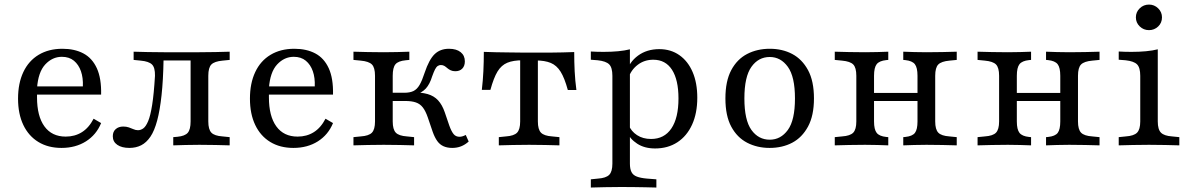

<svg xmlns="http://www.w3.org/2000/svg" viewBox="-20 -642 5251 848"><path d="M251.6 11.3Q192.7 11.3 149.6 -14.9Q106.5 -41.1 83.1 -89.9Q59.7 -138.7 59.7 -206.5Q59.7 -274.2 83.1 -323.8Q106.5 -373.4 150.8 -400Q195.2 -426.6 255.6 -426.6Q309.7 -426.6 348.4 -406Q387.1 -385.5 407.7 -340.7Q428.2 -296 426.6 -224.2H111.3L110.5 -260.5H346Q347.6 -298.4 337.5 -327.4Q327.4 -356.5 306.5 -373.8Q285.5 -391.1 253.2 -391.1Q211.3 -391.1 179.8 -357.3Q148.4 -323.4 143.5 -251.6L144.4 -249.2Q143.5 -241.1 143.5 -231.9Q143.5 -222.6 143.5 -212.1Q143.5 -129 176.2 -83.9Q208.9 -38.7 270.2 -38.7Q310.5 -38.7 341.5 -58.1Q372.6 -77.4 393.5 -117.7L426.6 -98.4Q405.6 -46.8 359.7 -17.7Q313.7 11.3 251.6 11.3Z M860.5 -2.4Q825.8 -2.4 799.2 -1.6Q772.6 -0.8 745.2 0V-36.3L763.7 -37.9Q796.8 -41.1 809.3 -55.6Q821.8 -70.2 821.8 -105.6V-206.5H900V-105.6Q900 -70.2 913.7 -56Q927.4 -41.9 962.9 -39.5L994.4 -36.3V0Q962.9 -0.8 932.3 -1.6Q901.6 -2.4 860.5 -2.4ZM551.6 11.3Q517.7 11.3 498 -2.4Q478.2 -16.1 478.2 -40.3Q478.2 -60.5 491.1 -71.8Q504 -83.1 524.2 -83.1Q537.9 -83.1 548.8 -79.4Q559.7 -75.8 569.4 -71.4Q579 -66.9 589.5 -66.9Q601.6 -66.9 612.9 -75Q624.2 -83.1 634.3 -106.9Q644.4 -130.6 652 -178.6Q659.7 -226.6 664.5 -307.3Q665.3 -343.5 651.2 -357.3Q637.1 -371 601.6 -374.2L570.2 -377.4V-413.7Q601.6 -412.9 632.3 -412.1Q662.9 -411.3 704 -411.3H705.6H860.5Q901.6 -411.3 932.3 -412.1Q962.9 -412.9 994.4 -413.7V-377.4L962.9 -374.2Q927.4 -371 913.7 -357.3Q900 -343.5 900 -307.3V-206.5H821.8V-383.9L831.5 -375H691.9L702.4 -379.8Q700.8 -287.9 693.5 -221.4Q686.3 -154.8 674.2 -109.7Q662.1 -64.5 644.4 -38.3Q626.6 -12.1 603.6 -0.4Q580.6 11.3 551.6 11.3Z M1275.8 11.3Q1216.9 11.3 1173.8 -14.9Q1130.6 -41.1 1107.3 -89.9Q1083.9 -138.7 1083.9 -206.5Q1083.9 -274.2 1107.3 -323.8Q1130.6 -373.4 1175 -400Q1219.4 -426.6 1279.8 -426.6Q1333.9 -426.6 1372.6 -406Q1411.3 -385.5 1431.9 -340.7Q1452.4 -296 1450.8 -224.2H1135.5L1134.7 -260.5H1370.2Q1371.8 -298.4 1361.7 -327.4Q1351.6 -356.5 1330.6 -373.8Q1309.7 -391.1 1277.4 -391.1Q1235.5 -391.1 1204 -357.3Q1172.6 -323.4 1167.7 -251.6L1168.5 -249.2Q1167.7 -241.1 1167.7 -231.9Q1167.7 -222.6 1167.7 -212.1Q1167.7 -129 1200.4 -83.9Q1233.1 -38.7 1294.4 -38.7Q1334.7 -38.7 1365.7 -58.1Q1396.8 -77.4 1417.7 -117.7L1450.8 -98.4Q1429.8 -46.8 1383.9 -17.7Q1337.9 11.3 1275.8 11.3Z M1636.3 -206.5V-307.3Q1636.3 -343.5 1622.6 -357.3Q1608.9 -371 1573.4 -374.2L1541.1 -377.4V-413.7Q1573.4 -412.9 1604 -412.1Q1634.7 -411.3 1675 -411.3Q1708.9 -411.3 1735.1 -412.1Q1761.3 -412.9 1787.9 -413.7V-377.4L1771.8 -375.8Q1738.7 -372.6 1726.6 -358.1Q1714.5 -343.5 1714.5 -307.3V-206.5ZM1675 -2.4Q1634.7 -2.4 1604 -1.6Q1573.4 -0.8 1541.1 0V-36.3L1573.4 -39.5Q1608.9 -41.9 1622.6 -56Q1636.3 -70.2 1636.3 -105.6V-206.5H1714.5V-105.6Q1714.5 -70.2 1728.2 -56Q1741.9 -41.9 1777.4 -39.5L1808.9 -36.3V0Q1777.4 -0.8 1746.8 -1.6Q1716.1 -2.4 1675 -2.4ZM1977.4 11.3Q1955.6 11.3 1939.1 4Q1922.6 -3.2 1911.3 -19Q1900 -34.7 1891.1 -59.7L1869.4 -123.4Q1859.7 -151.6 1847.6 -167.3Q1835.5 -183.1 1816.9 -189.5Q1798.4 -196 1769.4 -196H1703.2V-232.3H1765.3Q1790.3 -232.3 1806 -239.9Q1821.8 -247.6 1833.1 -266.9Q1844.4 -286.3 1855.6 -321Q1875 -379 1899.6 -402.8Q1924.2 -426.6 1962.9 -426.6Q1996 -426.6 2014.5 -411.7Q2033.1 -396.8 2033.1 -371Q2033.1 -350.8 2021.8 -339.1Q2010.5 -327.4 1991.1 -327.4Q1979 -327.4 1970.6 -331.5Q1962.1 -335.5 1955.6 -341.1Q1949.2 -346.8 1942.7 -350.8Q1936.3 -354.8 1926.6 -354.8Q1920.2 -354.8 1913.7 -350.8Q1907.3 -346.8 1901.6 -335.9Q1896 -325 1888.7 -304.8Q1878.2 -270.2 1860.9 -251.2Q1843.5 -232.3 1813.7 -223.4L1796 -233.9Q1840.3 -234.7 1868.5 -226.6Q1896.8 -218.5 1914.9 -198.8Q1933.1 -179 1944.4 -146L1964.5 -87.1Q1974.2 -60.5 1983.9 -49.2Q1993.5 -37.9 2009.7 -37.9Q2021.8 -37.9 2037.1 -46L2050 -16.9Q2033.9 -2.4 2016.1 4.4Q1998.4 11.3 1977.4 11.3Z M2316.9 -2.4Q2275.8 -2.4 2245.2 -1.6Q2214.5 -0.8 2183.1 0V-36.3L2214.5 -39.5Q2250 -41.9 2263.7 -56Q2277.4 -70.2 2277.4 -105.6V-206.5H2355.6V-105.6Q2355.6 -70.2 2369.4 -56Q2383.1 -41.9 2418.5 -39.5L2450.8 -36.3V0Q2418.5 -0.8 2387.9 -1.6Q2357.3 -2.4 2316.9 -2.4ZM2288.7 -375.8Q2246.8 -375.8 2220.6 -364.9Q2194.4 -354 2177.4 -326.2Q2160.5 -298.4 2146 -245.2H2108.1Q2112.9 -286.3 2114.9 -327.4Q2116.9 -368.5 2116.9 -412.9Q2142.7 -412.1 2169.4 -411.3Q2196 -410.5 2221.8 -410.5L2288.7 -409.7H2345.2H2412.1Q2437.9 -409.7 2464.1 -410.5Q2490.3 -411.3 2516.1 -412.1Q2516.1 -368.5 2518.1 -327.4Q2520.2 -286.3 2525.8 -244.4H2487.9Q2473.4 -297.6 2456 -325.4Q2438.7 -353.2 2412.5 -364.1Q2386.3 -375 2345.2 -375ZM2277.4 -206.5V-385.5H2355.6V-206.5Z M2723.4 183.9Q2683.1 183.9 2652 184.7Q2621 185.5 2589.5 186.3V150L2621 146.8Q2656.5 144.4 2670.6 130.2Q2684.7 116.1 2684.7 80.6V-206.5H2762.1V80.6Q2762.1 104 2769 117.7Q2775.8 131.5 2792.7 137.9Q2809.7 144.4 2837.9 146.8L2879 150V186.3Q2854.8 185.5 2830.6 185.1Q2806.5 184.7 2780.6 184.3Q2754.8 183.9 2723.4 183.9ZM2891.9 -425Q2942.7 -425 2980.6 -398.4Q3018.5 -371.8 3039.1 -323.8Q3059.7 -275.8 3059.7 -210.5Q3059.7 -141.9 3036.7 -91.5Q3013.7 -41.1 2971.8 -13.7Q2929.8 13.7 2873.4 13.7Q2826.6 13.7 2794.4 -7.3Q2762.1 -28.2 2746 -62.9L2757.3 -88.7Q2767.7 -62.1 2793.5 -45.2Q2819.4 -28.2 2855.6 -28.2Q2913.7 -28.2 2945.2 -74.6Q2976.6 -121 2976.6 -207.3Q2976.6 -289.5 2948 -333.9Q2919.4 -378.2 2865.3 -378.2Q2825.8 -378.2 2796.4 -355.6Q2766.9 -333.1 2754.8 -296L2745.2 -320.2Q2758.9 -367.7 2798 -396.4Q2837.1 -425 2891.9 -425ZM2684.7 -206.5V-307.3Q2684.7 -343.5 2670.6 -357.7Q2656.5 -371.8 2620.2 -375.8L2589.5 -378.2V-414.5Q2604 -413.7 2617.3 -413.3Q2630.6 -412.9 2646 -412.9Q2680.6 -412.9 2710.1 -415.7Q2739.5 -418.5 2762.1 -424.2V-414.5V-206.5Z M3379 11.3Q3324.2 11.3 3279.8 -11.7Q3235.5 -34.7 3209.7 -82.7Q3183.9 -130.6 3183.9 -207.3Q3183.9 -283.9 3209.7 -332.3Q3235.5 -380.6 3279.8 -403.6Q3324.2 -426.6 3379.8 -426.6Q3435.5 -426.6 3479 -403.6Q3522.6 -380.6 3548.8 -332.3Q3575 -283.9 3575 -207.3Q3575 -131.5 3548.8 -83.1Q3522.6 -34.7 3479 -11.7Q3435.5 11.3 3379 11.3ZM3379.8 -25Q3428.2 -25 3459.7 -68.1Q3491.1 -111.3 3491.1 -207.3Q3491.1 -303.2 3459.7 -346.8Q3428.2 -390.3 3379.8 -390.3Q3329.8 -390.3 3298.8 -346.8Q3267.7 -303.2 3267.7 -207.3Q3267.7 -111.3 3298.8 -68.1Q3329.8 -25 3379.8 -25Z M4071.8 -2.4Q4041.1 -2.4 4017.3 -1.6Q3993.5 -0.8 3969.4 0V-36.3L3978.2 -37.1Q4009.7 -40.3 4021 -55.2Q4032.3 -70.2 4032.3 -105.6V-206.5H4110.5V-105.6Q4110.5 -70.2 4124.2 -56Q4137.9 -41.9 4173.4 -39.5L4205.6 -36.3V0Q4173.4 -0.8 4142.7 -1.6Q4112.1 -2.4 4071.8 -2.4ZM3800.8 -2.4Q3760.5 -2.4 3729.8 -1.6Q3699.2 -0.8 3666.9 0V-36.3L3699.2 -39.5Q3734.7 -41.9 3748.4 -56Q3762.1 -70.2 3762.1 -105.6V-307.3Q3762.1 -343.5 3748.4 -357.3Q3734.7 -371 3699.2 -374.2L3666.9 -377.4V-413.7Q3699.2 -412.9 3729.8 -412.1Q3760.5 -411.3 3800.8 -411.3Q3831.5 -411.3 3855.2 -412.1Q3879 -412.9 3903.2 -413.7V-377.4L3894.4 -376.6Q3863.7 -373.4 3852 -358.5Q3840.3 -343.5 3840.3 -307.3V-105.6Q3840.3 -70.2 3852 -55.2Q3863.7 -40.3 3894.4 -37.1L3903.2 -36.3V0Q3879 -0.8 3855.2 -1.6Q3831.5 -2.4 3800.8 -2.4ZM4032.3 -206.5V-307.3Q4032.3 -343.5 4020.6 -358.5Q4008.9 -373.4 3978.2 -376.6L3969.4 -377.4V-413.7Q3993.5 -412.9 4017.3 -412.1Q4041.1 -411.3 4071.8 -411.3Q4112.1 -411.3 4142.7 -412.1Q4173.4 -412.9 4205.6 -413.7V-377.4L4173.4 -374.2Q4137.9 -371 4124.2 -357.3Q4110.5 -343.5 4110.5 -307.3V-206.5ZM3811.3 -196V-231.5H4061.3V-196Z M4702.4 -2.4Q4671.8 -2.4 4648 -1.6Q4624.2 -0.8 4600 0V-36.3L4608.9 -37.1Q4640.3 -40.3 4651.6 -55.2Q4662.9 -70.2 4662.9 -105.6V-206.5H4741.1V-105.6Q4741.1 -70.2 4754.8 -56Q4768.5 -41.9 4804 -39.5L4836.3 -36.3V0Q4804 -0.8 4773.4 -1.6Q4742.7 -2.4 4702.4 -2.4ZM4431.5 -2.4Q4391.1 -2.4 4360.5 -1.6Q4329.8 -0.8 4297.6 0V-36.3L4329.8 -39.5Q4365.3 -41.9 4379 -56Q4392.7 -70.2 4392.7 -105.6V-307.3Q4392.7 -343.5 4379 -357.3Q4365.3 -371 4329.8 -374.2L4297.6 -377.4V-413.7Q4329.8 -412.9 4360.5 -412.1Q4391.1 -411.3 4431.5 -411.3Q4462.1 -411.3 4485.9 -412.1Q4509.7 -412.9 4533.9 -413.7V-377.4L4525 -376.6Q4494.4 -373.4 4482.7 -358.5Q4471 -343.5 4471 -307.3V-105.6Q4471 -70.2 4482.7 -55.2Q4494.4 -40.3 4525 -37.1L4533.9 -36.3V0Q4509.7 -0.8 4485.9 -1.6Q4462.1 -2.4 4431.5 -2.4ZM4662.9 -206.5V-307.3Q4662.9 -343.5 4651.2 -358.5Q4639.5 -373.4 4608.9 -376.6L4600 -377.4V-413.7Q4624.2 -412.9 4648 -412.1Q4671.8 -411.3 4702.4 -411.3Q4742.7 -411.3 4773.4 -412.1Q4804 -412.9 4836.3 -413.7V-377.4L4804 -374.2Q4768.5 -371 4754.8 -357.3Q4741.1 -343.5 4741.1 -307.3V-206.5ZM4441.9 -196V-231.5H4691.9V-196Z M5016.1 -206.5V-307.3Q5016.1 -343.5 5002 -357.7Q4987.9 -371.8 4951.6 -375.8L4921 -378.2V-414.5Q4935.5 -413.7 4948.8 -413.3Q4962.1 -412.9 4977.4 -412.9Q5012.1 -412.9 5041.5 -415.7Q5071 -418.5 5093.5 -424.2V-414.5V-206.5ZM5054.8 -2.4Q5014.5 -2.4 4983.5 -1.6Q4952.4 -0.8 4921 0V-36.3L4952.4 -39.5Q4987.9 -41.9 5002 -56Q5016.1 -70.2 5016.1 -105.6V-206.5H5093.5V-105.6Q5093.5 -70.2 5107.7 -56Q5121.8 -41.9 5156.5 -39.5L5188.7 -36.3V0Q5157.3 -0.8 5126.2 -1.6Q5095.2 -2.4 5054.8 -2.4ZM5054.8 -508.9Q5030.6 -508.9 5013.7 -525.4Q4996.8 -541.9 4996.8 -565.3Q4996.8 -588.7 5013.7 -605.2Q5030.6 -621.8 5054.8 -621.8Q5078.2 -621.8 5095.2 -605.2Q5112.1 -588.7 5112.1 -565.3Q5112.1 -541.1 5095.2 -525Q5078.2 -508.9 5054.8 -508.9Z"/></svg>

Font: Playfair 9pt
Style: Regular
Weight: 400
Designer: Claus Eggers Sørensen
Foundry: Claus Eggers Sørensen
Version: Version 2.203